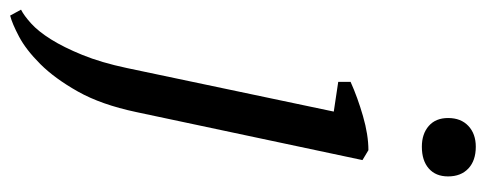

<svg xmlns="http://www.w3.org/2000/svg" viewBox="-390 -452 981 388"><g transform="rotate(90 101.0 -258.5)"><path d="M133 -442 73 -451V-476Q104 -490 142 -501Q180 -512 211 -512L231 -500L134 -43Q119 28 92.5 75Q66 122 37 151Q8 180 -18.5 194Q-45 208 -61 212L-73 190Q-61 184 -45 169.5Q-29 155 -13 129.5Q3 104 18.5 66Q34 28 45 -24ZM146 -673Q146 -699 162 -714Q178 -729 204 -729Q232 -729 248 -714Q264 -699 264 -673Q264 -648 248 -634Q232 -620 204 -620Q178 -620 162 -634Q146 -648 146 -673Z"/></g></svg>

Font: PTSerif
Style: Italic
Weight: 400
Italic angle: -12°
Designer: A.Korolkova, O.Umpeleva, V.Yefimov
Foundry: ParaType Ltd
Version: Version 1.000W OFL; ttfautohint (v1.2) -l 8 -r 50 -G 200 -x 